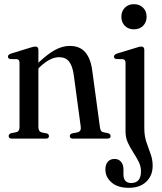

<svg xmlns="http://www.w3.org/2000/svg" viewBox="-20 -664 774 920"><path d="M164 -425V-363.5Q209.5 -406.5 244.8 -425.2Q280 -444 314 -444Q362.5 -444 388.5 -413.8Q414.5 -383.5 422 -326L458.5 -57Q460 -44.5 463.5 -38.2Q467 -32 477 -30L499 -25.5Q510 -21 510 -12Q510 0 495.5 0H328Q314.5 0 314.5 -12Q314.5 -21 324.5 -24.5L350 -29.5Q370 -34 367 -56L333.5 -304.5Q327.5 -348 311 -369Q294.5 -390 263 -390Q220.5 -390 171 -343L164 -336V-55Q164 -33.5 180 -29.5L205 -24.5Q214.5 -21 214.5 -12Q214.5 0 201 0H35.5Q21.5 0 21.5 -12Q21.5 -21 32 -25.5L57.5 -30.5Q73.5 -34 73.5 -54.5V-363Q73.5 -378 62 -380.5L28.5 -381Q18 -384 18 -392.5Q18 -402 32 -407L124.5 -435.5Q141 -441 149.5 -441Q164 -441 164 -425ZM621.5 -523.5Q594.5 -523.5 578 -540.5Q561.5 -557.5 561.5 -583.5Q561.5 -610 578.2 -627Q595 -644 621.5 -644Q649 -644 665.8 -627Q682.5 -610 682.5 -583.5Q682.5 -557.5 665.8 -540.5Q649 -523.5 621.5 -523.5ZM671.5 -50Q671.5 -12.5 681.5 17Q691.5 46.5 701.5 73.5Q711.5 100.5 711.5 130.5Q711.5 177.5 680.8 206.8Q650 236 597.5 236Q543.5 236 514.2 210Q485 184 485 148.5Q485 123.5 497 110.5Q509 97.5 529 97.5Q548.5 97.5 560 111.2Q571.5 125 571.5 147V171Q571.5 213 609 213Q655.5 212.5 655.5 157Q655.5 132.5 644.2 110.5Q633 88.5 618.5 66.2Q604 44 592.8 19.8Q581.5 -4.5 581.5 -33V-363Q581.5 -378 569.5 -380.5L536.5 -381Q526 -384 526 -392.5Q526 -402 539.5 -407L631.5 -435Q649 -441 657 -441Q671.5 -441 671.5 -424.5Z"/></svg>

Font: Fraunces 144pt Soft
Style: Regular
Weight: 400
Version: Version 1.000;[0bf87f6ff]